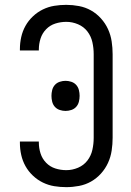

<svg xmlns="http://www.w3.org/2000/svg" viewBox="-20 -763 540 791"><path d="M253 8Q228 8 203.5 4Q179 0 156.5 -11Q134 -22 115.5 -39.5Q97 -57 85 -78.5Q73 -100 67.5 -124.5Q62 -149 62 -174V-180H140V-176Q140 -153 147 -131Q154 -109 170 -92.5Q186 -76 208 -69Q230 -62 253 -62Q278 -62 301.5 -72Q325 -82 340 -101.5Q355 -121 360.5 -145.5Q366 -170 366 -195V-540Q366 -565 360.5 -589.5Q355 -614 340 -633.5Q325 -653 301.5 -663Q278 -673 253 -673Q230 -673 208 -666Q186 -659 170 -642.5Q154 -626 147 -604Q140 -582 140 -559V-555H62V-561Q62 -586 67.5 -610.5Q73 -635 85 -656.5Q97 -678 115.5 -695.5Q134 -713 156.5 -724Q179 -735 203.5 -739Q228 -743 253 -743Q279 -743 305.5 -738Q332 -733 355 -720Q378 -707 396 -687Q414 -667 425 -643Q436 -619 440 -592.5Q444 -566 444 -540V-195Q444 -169 440 -142.5Q436 -116 425 -92Q414 -68 396 -48Q378 -28 355 -15Q332 -2 305.5 3Q279 8 253 8ZM250 -306Q238 -306 226 -310Q214 -314 206 -323Q198 -332 195 -344Q192 -356 192 -368Q192 -380 195 -392Q198 -404 206 -413Q214 -422 226 -426Q238 -430 250 -430Q262 -430 274 -426Q286 -422 294 -413Q302 -404 305 -392Q308 -380 308 -368Q308 -356 305 -344Q302 -332 294 -323Q286 -314 274 -310Q262 -306 250 -306Z"/></svg>

Font: Iosevka srxl
Style: Regular
Weight: 400
Monospace: yes
Designer: Belleve Invis
Foundry: Belleve Invis
Version: Version 33.0.1; ttfautohint (v1.8.3)